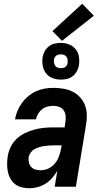

<svg xmlns="http://www.w3.org/2000/svg" viewBox="-20 -997 540 1025"><path d="M137 8Q116 8 96 3Q76 -2 61 -13.5Q46 -25 36 -42.5Q26 -60 22 -79.5Q18 -99 18 -119.5Q18 -140 21 -161Q25 -187 36.5 -211.5Q48 -236 68 -255Q88 -274 112.5 -286Q137 -298 162.5 -305Q188 -312 214 -314.5Q240 -317 265 -317H325L329 -345Q332 -361 330.5 -377.5Q329 -394 320.5 -407Q312 -420 297 -426Q282 -432 265 -432Q250 -432 234 -428Q218 -424 205 -414Q192 -404 183.5 -389.5Q175 -375 172 -360H60Q64 -383 73.5 -405.5Q83 -428 97.5 -448Q112 -468 131.5 -484Q151 -500 173 -510Q195 -520 218.5 -524Q242 -528 265 -528Q292 -528 318.5 -523.5Q345 -519 368 -507.5Q391 -496 408 -477Q425 -458 434 -434Q443 -410 443.5 -383Q444 -356 439 -329L385 0H272L286 -85Q274 -65 258.5 -47Q243 -29 223 -16.5Q203 -4 181 2Q159 8 137 8ZM197 -88Q218 -88 238.5 -97.5Q259 -107 273 -124Q287 -141 294.5 -161.5Q302 -182 306 -203L309 -221H265Q253 -221 240 -220Q227 -219 214 -217Q201 -215 188.5 -211Q176 -207 164 -200.5Q152 -194 144 -182.5Q136 -171 133 -159Q131 -144 134 -130Q137 -116 146 -106Q155 -96 169 -92Q183 -88 197 -88ZM305 -572Q281 -572 259.5 -580.5Q238 -589 225 -606.5Q212 -624 208 -647Q204 -670 208 -694Q211 -710 219.5 -725Q228 -740 242 -750.5Q256 -761 272.5 -764.5Q289 -768 305 -768Q328 -768 349.5 -759.5Q371 -751 384.5 -733.5Q398 -716 401.5 -693Q405 -670 401 -646Q398 -630 389.5 -615Q381 -600 367 -589.5Q353 -579 337 -575.5Q321 -572 305 -572ZM305 -633Q311 -633 317 -634.5Q323 -636 328.5 -639.5Q334 -643 337 -649Q340 -655 341 -661Q342 -670 341 -678.5Q340 -687 335 -694Q330 -701 321.5 -704Q313 -707 305 -707Q299 -707 292.5 -705.5Q286 -704 281 -700.5Q276 -697 272.5 -691Q269 -685 268 -679Q267 -670 268.5 -661.5Q270 -653 274.5 -646Q279 -639 287.5 -636Q296 -633 305 -633ZM311 -779 260 -831 419 -977 481 -913Z"/></svg>

Font: Iosevka SS04 Oblique
Style: Bold
Weight: 700
Italic angle: -9°
Monospace: yes
Designer: Belleve Invis
Foundry: Belleve Invis
Version: Version 19.0.0; ttfautohint (v1.8.4)